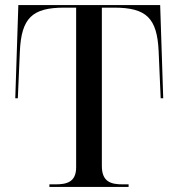

<svg xmlns="http://www.w3.org/2000/svg" viewBox="-20 -734 701 754"><path d="M174 0H485V-10H462C417 -10 380 -19 380 -82V-704H428C555 -704 597 -663 603 -533L611 -348H621L609 -714H52L40 -348H50L58 -532C64 -663 106 -704 232 -704H279V-77C279 -18 241 -10 197 -10H174Z"/></svg>

Font: Noto Serif Display
Style: Regular
Weight: 400
Designer: Monotype Design Team
Foundry: Monotype Imaging Inc.
Version: Version 2.009